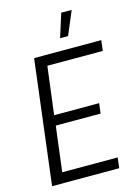

<svg xmlns="http://www.w3.org/2000/svg" viewBox="-133 -974 757 1047"><g transform="rotate(-15 246.0 -450.5)"><path d="M406 0H27L113 -700H492L485 -641H172L138 -371H392L385 -314H132L100 -59H413ZM278 -768 320 -901H379L323 -768Z"/></g></svg>

Font: Kulim Park Light
Style: Italic
Weight: 300
Italic angle: -8°
Designer: Noponies / Dale Sattler
Foundry: Noponies
Version: Version 1.000; ttfautohint (v1.8.3)